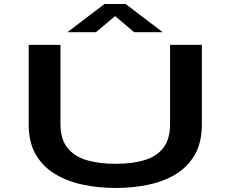

<svg xmlns="http://www.w3.org/2000/svg" viewBox="-20 -923 1140 954"><path d="M554.5 11Q472.5 11 395 -4.8Q317.5 -20.5 256 -56.8Q194.5 -93 158.5 -154Q122.5 -215 122.5 -304.5V-700H280.5V-306Q280.5 -232 314.8 -188.8Q349 -145.5 410.8 -127.2Q472.5 -109 554.5 -109Q637 -109 697.8 -127.2Q758.5 -145.5 791.8 -188.8Q825 -232 825 -306V-700H983V-304.5Q983 -215 947.8 -154Q912.5 -93 852.2 -56.8Q792 -20.5 715 -4.8Q638 11 554.5 11ZM315 -763 499 -903H604.5L788.5 -763H646.5L552 -843L456.5 -763Z"/></svg>

Font: Trispace Expanded SemiBold
Style: Regular
Weight: 600
Width: 7
Designer: Tyler Finck
Foundry: Etcetera Type Company
Version: Version 1.210; ttfautohint (v1.8.3)